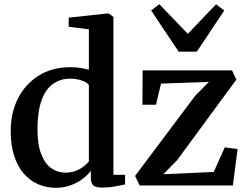

<svg xmlns="http://www.w3.org/2000/svg" viewBox="-20 -883 1175 914"><path d="M245.5 11Q202 11 163.2 -5.2Q124.5 -21.5 94.8 -54.8Q65 -88 48 -139Q31 -190 31 -259.5Q31 -344.5 65 -413Q99 -481.5 163 -522.2Q227 -563 316 -563Q341 -563 363.2 -559.5Q385.5 -556 403 -551V-743.5L307 -755.5V-799L491.5 -819H498L520 -802V-51H575.5V-5Q555.5 -0.5 526 4.8Q496.5 10 466.5 10Q440.5 10 426.5 1.5Q412.5 -7 412.5 -37.5V-70Q397 -49 372 -30.5Q347 -12 315 -0.5Q283 11 245.5 11ZM291 -61Q317 -61 339 -69.2Q361 -77.5 377.5 -90Q394 -102.5 403 -114.5V-478.5Q395.5 -490.5 370 -499.5Q344.5 -508.5 313.5 -508.5Q269 -508.5 234.2 -485Q199.5 -461.5 179.5 -410Q159.5 -358.5 158.5 -275Q157.5 -198.5 175.5 -151.2Q193.5 -104 223.8 -82.5Q254 -61 291 -61ZM974.5 -493 746.5 -485 722.5 -384.5H658L659 -548H1084.5L1105 -504L824 -121.5L757.5 -53.5L997.5 -64.5L1050 -181.5L1111 -173.5L1088.5 0H645L623 -45.5L908 -425.5ZM830.5 -637 699.5 -833 738.5 -863 874 -722 1008.5 -862.5 1047.5 -833 917 -637Z"/></svg>

Font: Merriweather 36pt SemiBold
Style: Regular
Weight: 600
Version: Version 2.100